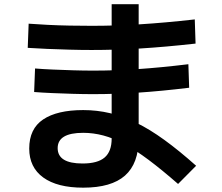

<svg xmlns="http://www.w3.org/2000/svg" viewBox="-20 -823 1040 900"><path d="M370 56.7Q248.4 56.7 182.7 9Q117 -38.7 117 -126.7Q117 -219.3 182.3 -263.1Q247.7 -307 370 -307Q434.7 -307 495.5 -292.6Q556.3 -278.3 619 -247.6Q681.7 -217 750.5 -167.1Q819.3 -117.3 899.3 -46L814.7 39.3Q738.4 -27.4 676.9 -73.4Q615.4 -119.4 563.5 -147.4Q511.7 -175.4 464.4 -187.9Q417 -200.4 370 -200.4Q250.3 -200.4 250.3 -128.7Q250.3 -56.6 367 -56.6Q438 -56.6 470.7 -85Q503.4 -113.3 503.4 -173.3V-803.3H630V-173.3Q630 -56.7 566 0Q502 56.7 370 56.7ZM409.3 -588.7Q359.7 -588.7 305.7 -590.2Q251.7 -591.7 201.1 -593.8Q150.4 -596 110 -598.7L114.3 -712Q153.6 -709 203.6 -706.5Q253.7 -704 307.1 -703Q360.6 -702 410 -702Q520.6 -702 635.2 -709Q749.9 -716 893 -732L896.7 -618.7Q753.1 -602.7 637.1 -595.7Q521 -588.7 409.3 -588.7ZM416.3 -381.7Q370.5 -381.7 320.7 -383.2Q271 -384.7 224.2 -386.7Q177.4 -388.7 140 -391.7L144.3 -502Q180.5 -499 226.9 -497Q273.2 -495 322.3 -493.5Q371.3 -492 416.7 -492Q518.6 -492 625 -499Q731.3 -506 863 -522L866.7 -411.7Q734.3 -395.7 627.1 -388.7Q519.8 -381.7 416.3 -381.7Z"/></svg>

Font: M PLUS 2 Thin
Style: Regular
Weight: 100
Designer: Coji Morishita
Foundry: UNDERFOREST DESIGN
Version: Version 1.001